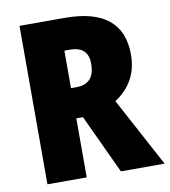

<svg xmlns="http://www.w3.org/2000/svg" viewBox="-81 -834 753 852"><g transform="rotate(-10 296.0 -408.0)"><path d="M268 -765Q529 -765 529 -554Q529 -491 502.5 -443Q476 -395 425 -362L592 -51H395L271 -317H241V-51H64V-765ZM266 -622H241V-453H265Q305 -453 326.5 -475Q348 -497 348 -545Q348 -622 266 -622Z"/></g></svg>

Font: Noto Sans Tamil UI Condensed Black
Style: Regular
Weight: 900
Width: 3
Designer: Jelle Bosma - Monotype Design Team
Foundry: Monotype Imaging Inc.
Version: Version 2.004; ttfautohint (v1.8.4.7-5d5b)